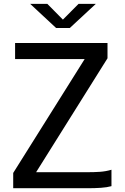

<svg xmlns="http://www.w3.org/2000/svg" viewBox="-20 -998 661 1018"><path d="M50 0V-81L429 -685H60V-770H550V-689L171.5 -85H447Q478.5 -85 509.5 -87Q540.5 -89 571 -98V-11Q548 -4.5 515 -2.2Q482 0 445 0ZM140 -977.5H231L313.5 -894L396.5 -977.5H488L350 -849.5H277.5Z"/></svg>

Font: Junction Medium
Style: Regular
Weight: 500
Designer: Caroline Hadilaksono
Foundry: Caroline Hadilaksono, Tyler Finck, The League of Moveable Type
Version: Version 2.000; ttfautohint (v1.8.3)